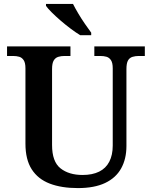

<svg xmlns="http://www.w3.org/2000/svg" viewBox="-20 -951 776 981"><path d="M378 10Q294 10 234 -13Q174 -36 142 -86Q110 -136 110 -217V-602Q110 -630 101 -643.5Q92 -657 78 -661Q64 -665 47 -665H16V-714H340V-665H309Q292 -665 277.5 -660.5Q263 -656 254.5 -642Q246 -628 246 -598V-210Q246 -125 289 -91Q332 -57 402 -57Q452 -57 486.5 -74Q521 -91 538.5 -125Q556 -159 556 -207V-602Q556 -630 547 -643.5Q538 -657 524 -661Q510 -665 493 -665H462V-714H720V-665H688Q672 -665 657 -660.5Q642 -656 634 -642Q626 -628 626 -598V-205Q626 -139 599 -90.5Q572 -42 517 -16Q462 10 378 10ZM390 -771Q367 -785 341 -804.5Q315 -824 289.5 -846Q264 -868 244 -888Q224 -908 215 -921V-931H353Q364 -909 380 -882Q396 -855 414 -829Q432 -803 446 -784V-771Z"/></svg>

Font: Noto Serif Kannada SemiBold
Style: Regular
Weight: 600
Version: Version 2.003